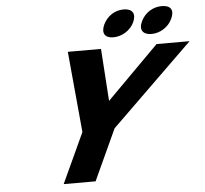

<svg xmlns="http://www.w3.org/2000/svg" viewBox="-60 -980 1113 1043"><g transform="rotate(-5 497.0 -458.5)"><path d="M511 -714H330L371 -273L245 0H419L547 -278L994 -714H814L530 -429ZM698 -844C718 -889 699 -917 652 -917C604 -917 562 -890 540 -844C520 -799 537 -771 584 -771C631 -771 678 -800 698 -844ZM905 -844C927 -890 908 -917 860 -917C813 -917 768 -891 746 -844C724 -798 746 -771 792 -771C839 -771 885 -800 905 -844Z"/></g></svg>

Font: Passageway
Style: BdSuIt
Weight: 700
Foundry: Ascender Corporation
Version: Version 1.11